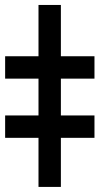

<svg xmlns="http://www.w3.org/2000/svg" viewBox="-61 -735 391 755"><path d="M178.4 -715.5V0H90.4V-715.5ZM-40.8 -425.8V-513.8H310.5V-425.8ZM-40.8 -193V-281H310.5V-193Z"/></svg>

Font: Inter Variable LoSnoCo
Style: Regular
Weight: 400
Designer: Rasmus Andersson
Foundry: rsms
Version: Version 4.000;git-a52131595; featfreeze: case,dlig,ss01,ss02